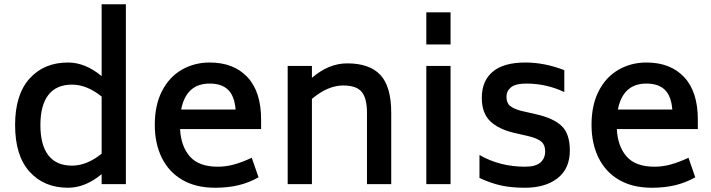

<svg xmlns="http://www.w3.org/2000/svg" viewBox="-20 -866 3342 903"><path d="M572 -846V0H458V-47Q381 17 300 17Q187 17 119 -58.5Q51 -134 51 -278Q51 -421 119 -496.5Q187 -572 300 -572Q381 -572 458 -508V-846ZM458 -143V-412Q388 -468 319 -468Q245 -468 207.5 -419.5Q170 -371 170 -278Q170 -184 207.5 -135.5Q245 -87 319 -87Q388 -87 458 -143Z M1004 -82Q1043 -82 1081 -92.5Q1119 -103 1164 -124L1196 -32Q1149 -6 1100 5.5Q1051 17 992 17Q901 17 837.5 -20Q774 -57 741 -124Q708 -191 708 -279Q708 -372 742 -438Q776 -504 835 -538Q894 -572 966 -572Q1079 -572 1143.5 -503.5Q1208 -435 1208 -304V-259H827Q831 -178 873 -130Q915 -82 1004 -82ZM832 -351H1088Q1083 -414 1053 -443.5Q1023 -473 966 -473Q856 -473 832 -351Z M1820 -335V0H1706V-335Q1706 -404 1681 -434Q1656 -464 1594 -464Q1522 -464 1447 -401V0H1333V-556H1447V-500Q1526 -568 1613 -568Q1718 -568 1769 -513.5Q1820 -459 1820 -335Z M1985 -808H2099V-657H1985ZM1985 -556H2099V0H1985Z M2235 -29V-137Q2331 -82 2449 -82Q2499 -82 2521.5 -101.5Q2544 -121 2544 -154Q2544 -184 2527 -199Q2510 -214 2472 -224L2399 -241Q2325 -258 2285.5 -296Q2246 -334 2246 -406Q2246 -486 2297.5 -529Q2349 -572 2451 -572Q2541 -572 2634 -536V-433Q2550 -473 2455 -473Q2405 -473 2383.5 -455.5Q2362 -438 2362 -411Q2362 -382 2379 -368Q2396 -354 2430 -345L2504 -328Q2583 -310 2621.5 -273.5Q2660 -237 2660 -158Q2660 -73 2602.5 -28Q2545 17 2449 17Q2386 17 2337.5 6.5Q2289 -4 2235 -29Z M3058 -82Q3097 -82 3135 -92.5Q3173 -103 3218 -124L3250 -32Q3203 -6 3154 5.5Q3105 17 3046 17Q2955 17 2891.5 -20Q2828 -57 2795 -124Q2762 -191 2762 -279Q2762 -372 2796 -438Q2830 -504 2889 -538Q2948 -572 3020 -572Q3133 -572 3197.5 -503.5Q3262 -435 3262 -304V-259H2881Q2885 -178 2927 -130Q2969 -82 3058 -82ZM2886 -351H3142Q3137 -414 3107 -443.5Q3077 -473 3020 -473Q2910 -473 2886 -351Z"/></svg>

Font: Biryani SemiBold
Style: Regular
Weight: 600
Designer: Dan Reynolds and Mathieu Réguer
Foundry: Dan Reynolds and Mathieu Réguer
Version: Version 1.004; ttfautohint (v1.1) -l 5 -r 5 -G 72 -x 0 -D la